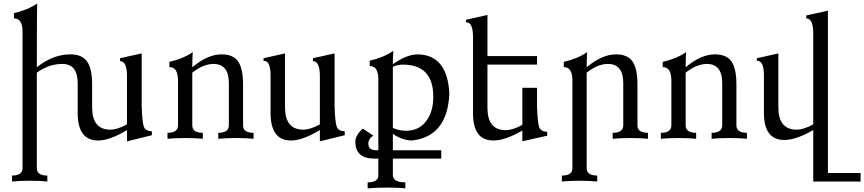

<svg xmlns="http://www.w3.org/2000/svg" viewBox="-20 -793 4937 1097"><path d="M250.5 244.1Q210 239.7 150.9 239.7Q91.8 239.7 48.8 244.1V210Q108.9 210 108.9 167.5V-612.8Q108.4 -688 59.6 -688V-717.8Q139.6 -736.3 192.9 -773.4Q190.4 -727.1 190.4 -408.7Q282.7 -482.4 382.3 -482.4Q448.7 -482.4 477.5 -441.7Q506.3 -400.9 506.3 -311.5V-179.7Q506.3 -52.2 610.8 -52.2Q650.9 -52.2 705.6 -82.5V-357.9Q705.6 -443.4 666 -443.8L665.5 -460.4L789.6 -487.8V-186Q792.5 -99.6 801 -71.8Q809.6 -43.9 847.7 -43V-20.5L705.6 14.6V-49.8Q606.4 9.8 540.5 9.8Q423.8 9.8 423.8 -147.9V-317.9Q423.8 -427.7 335.9 -427.7Q258.8 -427.7 190.4 -377.9V167.5Q190.4 210 250.5 210Z M1428.7 0Q1388.2 -4.4 1329.1 -4.4Q1270 -4.4 1227.1 0V-34.2Q1287.1 -34.2 1287.6 -76.7V-317.9Q1287.6 -427.7 1199.7 -427.7Q1142.1 -427.7 1078.6 -377.9V-76.7Q1078.6 -34.2 1138.7 -34.2V0Q1098.1 -4.4 1039.1 -4.4Q980 -4.4 937 0V-34.2Q997.1 -34.2 997.1 -76.7V-334.5Q996.6 -409.7 947.8 -409.7V-439.5Q1027.8 -458 1081.1 -495.1Q1078.6 -448.7 1078.6 -408.7Q1166 -482.4 1246.1 -482.4Q1312.5 -482.4 1340.6 -441.7Q1368.7 -400.9 1368.7 -311.5V-76.7Q1368.7 -34.2 1428.7 -34.2Z M1807.6 14.6V-49.8Q1708.5 9.8 1642.6 9.8Q1525.9 9.8 1525.9 -147.9V-361.8Q1525.9 -445.8 1487.3 -445.8H1485.8V-460.4L1608.4 -487.8V-179.7Q1608.4 -52.2 1712.9 -52.2Q1752.9 -52.2 1807.6 -82.5V-357.9Q1807.6 -443.4 1768.1 -443.8L1767.6 -460.4L1891.6 -487.8V-186Q1894.5 -99.6 1903.1 -71.8Q1911.6 -43.9 1949.7 -43V-20.5Z M2300.8 -45.9Q2371.6 -45.9 2413.6 -99.1Q2455.6 -152.3 2455.6 -240.7Q2455.6 -423.8 2281.7 -423.8Q2249.5 -423.3 2224.6 -411.6V-62Q2259.8 -45.9 2300.8 -45.9ZM2295.9 283.2Q2260.7 278.8 2192.9 278.8Q2125.5 278.8 2080.6 283.2V249Q2134.8 249 2141.6 216.3V113.3H2119.6Q2010.3 113.3 2010.3 16.6Q2010.3 -20.5 2053.2 -58.1L2113.3 -18.1Q2084.5 -1 2084.5 28.8Q2085.4 65.4 2129.4 65.4H2141.6V-340.3Q2141.6 -416 2092.3 -416V-446.3Q2173.3 -464.8 2227.1 -502.4L2224.6 -447.8V-425.8Q2303.7 -482.4 2367.7 -482.4Q2536.1 -479 2547.4 -258.8Q2537.1 -13.2 2333.5 9.8Q2282.2 9.8 2224.6 -27.8V65.4H2501V113.3H2224.6V206.1Q2224.6 249 2295.9 249Z M2964.4 14.2V-46.9Q2865.2 9.8 2799.3 9.8Q2682.6 9.8 2682.6 -145V-581.5Q2682.6 -665.5 2644 -665.5H2642.6V-680.2L2765.1 -707.5V-472.7H3048.3V-423.8H2765.1V-176.8Q2765.1 -49.3 2869.6 -49.3Q2909.7 -49.3 2964.4 -79.6V-291.5H3048.3V-183.1Q3051.3 -96.7 3059.8 -68.8Q3068.4 -41 3106.4 -40V-17.6Z M3392.1 244.1Q3351.6 239.7 3292.5 239.7Q3233.4 239.7 3190.4 244.1V210Q3250.5 210 3250.5 167.5V-334.5Q3250 -409.7 3201.2 -409.7V-439.5Q3281.2 -458 3334.5 -495.1Q3332 -448.7 3332 -408.7Q3419.4 -482.4 3499.5 -482.4Q3565.9 -482.4 3594 -441.7Q3622.1 -400.9 3622.1 -311.5V-76.7Q3622.1 -34.2 3682.1 -34.2V0Q3641.6 -4.4 3582.5 -4.4Q3523.4 -4.4 3480.5 0V-34.2Q3540.5 -34.2 3541 -76.7V-317.9Q3541 -427.7 3453.1 -427.7Q3395.5 -427.7 3332 -377.9V167.5Q3332 210 3392.1 210Z M4247.6 0Q4207 -4.4 4147.9 -4.4Q4088.9 -4.4 4045.9 0V-34.2Q4106 -34.2 4106.4 -76.7V-317.9Q4106.4 -427.7 4018.6 -427.7Q3960.9 -427.7 3897.5 -377.9V-76.7Q3897.5 -34.2 3957.5 -34.2V0Q3917 -4.4 3857.9 -4.4Q3798.8 -4.4 3755.9 0V-34.2Q3815.9 -34.2 3815.9 -76.7V-334.5Q3815.4 -409.7 3766.6 -409.7V-439.5Q3846.7 -458 3899.9 -495.1Q3897.5 -448.7 3897.5 -408.7Q3984.9 -482.4 4064.9 -482.4Q4131.3 -482.4 4159.4 -441.7Q4187.5 -400.9 4187.5 -311.5V-76.7Q4187.5 -34.2 4247.6 -34.2Z M4897 244.1H4626.5V-49.8Q4527.3 6.8 4461.4 6.8Q4344.7 6.8 4344.7 -147.9V-361.8Q4344.7 -445.8 4306.2 -445.8H4304.7V-460.4L4427.2 -487.8V-179.7Q4427.2 -52.2 4531.7 -52.2Q4571.8 -52.2 4626.5 -82.5V-602.1Q4626.5 -687.5 4586.9 -688L4586.4 -704.6L4710.4 -731.9V195.3H4897Z"/></svg>

Font: Kelvinch
Style: Regular
Weight: 400
Designer: Paul James MIller
Foundry: High-Logic / Made with FontCreator
Version: Version 3.30 September 23, 2016